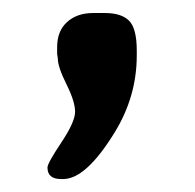

<svg xmlns="http://www.w3.org/2000/svg" viewBox="-20 -137 296 292"><path d="M66.9 -65.4Q66.9 -89.8 82 -103.5Q97.2 -117.2 121.6 -117.2H139.6Q164.6 -117.2 176.3 -105.5Q188 -93.8 188 -60.1V-52.7Q188 9.8 154.3 64.5Q110.8 135.3 76.2 135.3H72.8Q52.2 135.3 52.2 117.7Q52.2 111.3 73.2 79.8Q94.2 48.3 94.2 33Q94.2 17.6 81.1 -8.8Q67.9 -35.2 67.9 -48.3L66.9 -55.2Z"/></svg>

Font: Averia Gruesa Libre
Style: Regular
Weight: 400
Italic angle: -1.70001°
Version: Version 1.002